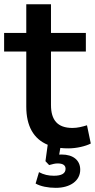

<svg xmlns="http://www.w3.org/2000/svg" viewBox="-23 -696 453 914"><path d="M242.7 198.2C312 198.2 358.9 164.1 358.9 111.8C358.9 66.4 324.7 39.6 271 39.6C267.1 39.6 263.2 39.6 258.8 40L264.2 8.3C276.4 9.8 289.1 10.3 302.7 10.3C341.8 10.3 384.3 0 409.2 -12.7L391.1 -99.6C368.7 -92.8 346.2 -86.9 322.3 -86.9C251 -86.9 219.7 -124 219.7 -196.3V-450.7H385.7V-539.1H219.7V-675.8H102.1V-539.1H-3.4V-450.7H102.1V-188.5C102.1 -96.2 136.7 -34.7 204.1 -6.8L193.4 71.3L210.9 89.8C227.5 85 239.3 82 251.5 82C277.8 82 289.1 91.8 289.1 107.4C289.1 129.9 270 140.6 233.4 140.6C207.5 140.6 185.5 135.7 162.6 123.5L146.5 177.7C170.4 191.4 206.1 198.2 242.7 198.2Z"/></svg>

Font: Winston Medium
Style: Regular
Weight: 500
Designer: Vernon Adams, Kim Jin-seong, David Berlow, Cristiano Sobral
Foundry: The Winston Project Authors
Version: Version 3.004